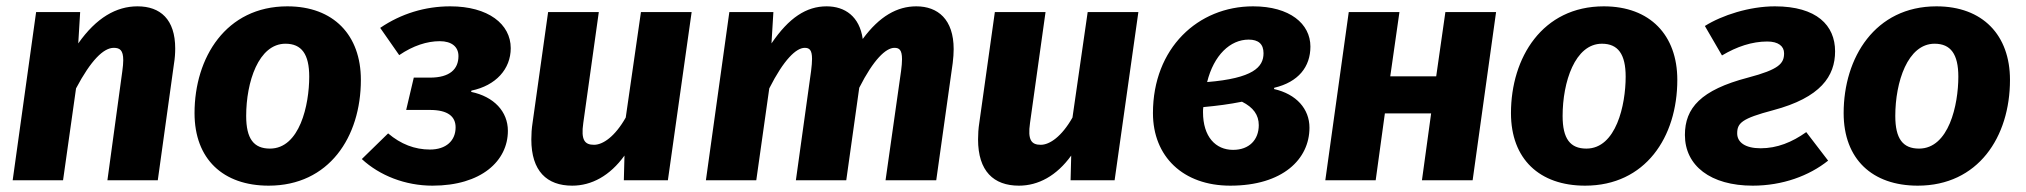

<svg xmlns="http://www.w3.org/2000/svg" viewBox="-20 -569 6395 606"><path d="M478 0 529 -367C532 -385 533 -401 533 -416C533 -508 486 -549 414 -549C347 -549 284 -513 227 -432L233 -531H94L20 0H179L220 -290C267 -379 307 -418 339 -418C358 -418 369 -411 369 -379C369 -370 368 -358 366 -344L319 0Z M887 -549C693 -549 594 -387 594 -212C594 -67 684 17 828 17C1018 17 1119 -136 1119 -317C1119 -458 1033 -549 887 -549ZM881 -431C932 -431 956 -398 956 -327C956 -238 926 -100 832 -100C781 -100 757 -131 757 -203C757 -310 796 -431 881 -431Z M1262 -222H1337C1394 -222 1418 -201 1418 -167C1418 -125 1388 -97 1337 -97C1289 -97 1245 -114 1205 -148L1122 -67C1178 -15 1259 17 1345 17C1499 17 1583 -61 1583 -156C1583 -217 1539 -264 1467 -279L1468 -283C1545 -299 1592 -351 1592 -417C1592 -493 1521 -549 1401 -549C1322 -549 1246 -526 1180 -481L1240 -395C1284 -425 1328 -439 1368 -439C1406 -439 1427 -421 1427 -392C1427 -351 1400 -324 1337 -324H1286Z M1710 -531 1661 -182C1658 -163 1657 -145 1657 -129C1657 -29 1706 17 1786 17C1847 17 1905 -14 1951 -78L1949 0H2088L2163 -531H2003L1955 -198C1921 -138 1883 -112 1855 -112C1826 -112 1813 -126 1821 -181L1870 -531Z M2651 0 2692 -292C2737 -381 2776 -418 2803 -418C2818 -418 2827 -412 2827 -382C2827 -372 2826 -360 2824 -345L2775 0H2935L2987 -370C2989 -386 2990 -401 2990 -414C2990 -508 2940 -549 2872 -549C2812 -549 2756 -518 2703 -446C2693 -517 2647 -549 2589 -549C2525 -549 2470 -513 2415 -432L2421 -531H2282L2208 0H2367L2408 -290C2454 -381 2493 -418 2520 -418C2535 -418 2543 -411 2543 -383C2543 -373 2542 -361 2540 -345L2492 0Z M3120 -531 3071 -182C3068 -163 3067 -145 3067 -129C3067 -29 3116 17 3196 17C3257 17 3315 -14 3361 -78L3359 0H3498L3573 -531H3413L3365 -198C3331 -138 3293 -112 3265 -112C3236 -112 3223 -126 3231 -181L3280 -531Z M4002 -292C4078 -310 4116 -358 4116 -422C4116 -494 4051 -549 3935 -549C3761 -549 3619 -417 3619 -212C3619 -75 3714 17 3863 17C4029 17 4113 -67 4113 -166C4113 -225 4072 -272 4001 -288ZM3953 -174C3953 -128 3923 -96 3872 -96C3817 -96 3777 -137 3777 -215C3777 -220 3777 -226 3778 -231C3822 -235 3860 -240 3900 -248C3936 -230 3953 -206 3953 -174ZM3921 -444C3952 -444 3968 -430 3968 -401C3968 -357 3935 -322 3790 -310C3811 -395 3863 -444 3921 -444Z M4628 0 4702 -531H4542L4513 -328H4368L4397 -531H4237L4163 0H4322L4351 -211H4497L4468 0Z M5042 -549C4848 -549 4749 -387 4749 -212C4749 -67 4839 17 4983 17C5173 17 5274 -136 5274 -317C5274 -458 5188 -549 5042 -549ZM5036 -431C5087 -431 5111 -398 5111 -327C5111 -238 5081 -100 4987 -100C4936 -100 4912 -131 4912 -203C4912 -310 4951 -431 5036 -431Z M5537 -101C5488 -101 5463 -120 5463 -148C5463 -181 5478 -195 5576 -221C5727 -261 5772 -329 5772 -407C5772 -489 5714 -549 5582 -549C5502 -549 5415 -521 5361 -487L5415 -394C5462 -422 5510 -438 5558 -438C5593 -438 5611 -423 5611 -401C5611 -369 5596 -350 5497 -324C5348 -285 5298 -228 5298 -143C5298 -46 5379 17 5512 17C5606 17 5690 -14 5750 -62L5681 -152C5636 -120 5589 -101 5537 -101Z M6092 -549C5898 -549 5799 -387 5799 -212C5799 -67 5889 17 6033 17C6223 17 6324 -136 6324 -317C6324 -458 6238 -549 6092 -549ZM6086 -431C6137 -431 6161 -398 6161 -327C6161 -238 6131 -100 6037 -100C5986 -100 5962 -131 5962 -203C5962 -310 6001 -431 6086 -431Z"/></svg>

Font: Fira Sans OT
Style: Bold Italic
Weight: 700
Italic angle: -8°
Designer: Carrois Corporate & Edenspiekermann
Foundry: Carrois Corporate GbR & Edenspiekermann AG
Version: Version 2.001